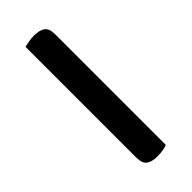

<svg xmlns="http://www.w3.org/2000/svg" viewBox="-207 -648 689 689"><g transform="rotate(-45 137.0 -304.0)"><path d="M190 -2Q183 1 169.5 3.5Q156 6 141 6Q110 6 96.5 -5.5Q83 -17 83 -44V-607Q91 -609 104.5 -611.5Q118 -614 133 -614Q162 -614 176 -603Q190 -592 190 -564V-2Z"/></g></svg>

Font: Baloo Thambi 2 Medium
Style: Regular
Weight: 500
Designer: Aadarsh Rajan and Ek Type
Foundry: Ek Type
Version: Version 1.640;hotconv 1.0.111;makeotfexe 2.5.65597; ttfautoh